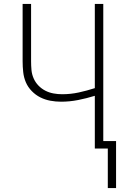

<svg xmlns="http://www.w3.org/2000/svg" viewBox="-20 -755 640 976"><path d="M528 201V0H462V-268Q420 -255 377 -246.5Q334 -238 290 -238Q263 -238 236 -243Q209 -248 185 -260Q161 -272 141.5 -292Q122 -312 111.5 -336.5Q101 -361 98 -388.5Q95 -416 95 -443V-735H138V-443Q138 -421 140 -399Q142 -377 151 -356.5Q160 -336 175.5 -320Q191 -304 210.5 -294Q230 -284 252 -280Q274 -276 296 -276Q339 -276 380.5 -285Q422 -294 462 -307V-735H505V-38H570V201Z"/></svg>

Font: Iosevka SS04 XLt Ex
Style: Regular
Weight: 200
Width: 7
Monospace: yes
Designer: Belleve Invis
Foundry: Belleve Invis
Version: Version 19.0.0; ttfautohint (v1.8.4)